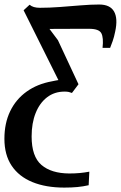

<svg xmlns="http://www.w3.org/2000/svg" viewBox="-54 -585 536 850"><path d="M230.5 245.5Q149 245.5 89.2 221Q29.5 196.5 -2.5 148.5Q-34.5 100.5 -34.5 29.5Q-34.5 -39.5 -9 -92.5Q16.5 -145.5 64 -179.5Q111.5 -213.5 176 -225Q186.5 -227 193 -228.5Q199.5 -230 204.5 -230.5L50.5 -539.5L77 -564Q85 -557 96.2 -553.8Q107.5 -550.5 122.5 -550.5Q164.5 -550.5 211 -554Q257.5 -557.5 302.5 -561.2Q347.5 -565 385 -565Q433.5 -565 451 -534Q468.5 -503 456 -445.5Q451 -420.5 444.8 -403.2Q438.5 -386 433.5 -373H400Q405 -418.5 394.5 -438Q384 -457.5 341 -457.5Q314.5 -457.5 285 -457.5Q255.5 -457.5 225.5 -457.2Q195.5 -457 165 -457L202.5 -407L293.5 -212L264.5 -173.5Q257 -176.5 249.8 -178Q242.5 -179.5 232 -179.5Q187 -179.5 154.2 -154.2Q121.5 -129 103.8 -84.5Q86 -40 86 19Q86 108 129.5 145.2Q173 182.5 252.5 183Q277.5 183 299 181Q320.5 179 341.5 175L338.5 235Q314.5 240.5 288.8 243Q263 245.5 230.5 245.5Z"/></svg>

Font: Merriweather 24pt SemiBold
Style: Italic
Weight: 600
Italic angle: -7.8°
Version: Version 2.101